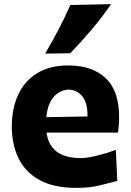

<svg xmlns="http://www.w3.org/2000/svg" viewBox="-20 -893 631 928"><path d="M349.6 15.1Q240.2 15.1 171.1 -22.9Q102.1 -61 69.6 -127.9Q37.1 -194.8 37.1 -281.7Q37.1 -368.2 67.6 -434.6Q98.1 -501 158.9 -538.8Q219.7 -576.7 310.1 -576.7Q426.3 -576.7 491 -515.1Q555.7 -453.6 555.7 -327.1Q555.7 -304.7 554.2 -286.9Q552.7 -269 550.3 -252H205.1Q212.4 -193.4 252.7 -161.1Q293 -128.9 371.6 -128.9Q401.4 -128.9 449.7 -140.9Q498 -152.8 540 -168.5L546.9 -18.6Q511.7 -9.3 462.6 2.9Q413.6 15.1 349.6 15.1ZM402.8 -330.1Q404.3 -391.1 379.9 -424.6Q355.5 -458 312 -460Q267.1 -457.5 238 -422.6Q209 -387.7 204.1 -326.7ZM198.2 -633.8Q232.9 -692.9 263.4 -751.2Q293.9 -809.6 319.8 -868.7L516.6 -873Q475.1 -811.5 424.8 -752.2Q374.5 -692.9 319.8 -635.7Z"/></svg>

Font: Pinar-DS1-FD Bold
Style: Regular
Weight: 700
Designer: Amin Abedi
Version: Version 2.000